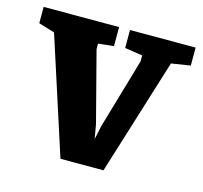

<svg xmlns="http://www.w3.org/2000/svg" viewBox="-102 -585 719 681"><g transform="rotate(15 257.0 -244.5)"><path d="M175 8 37 -419 -22 -437V-497H255V-427L198 -421V-401L265 -143L274 -91L285 -142L360 -399V-421L295 -431V-497H536V-431L466 -420L333 8Z"/></g></svg>

Font: Faustina Light ExtraBold
Style: Regular
Weight: 800
Version: Version 1.200